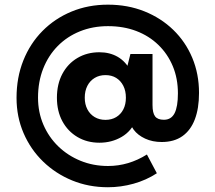

<svg xmlns="http://www.w3.org/2000/svg" viewBox="-20 -683 913 815"><path d="M438 111.8Q356.4 111.8 286.1 82.9Q215.8 54 162.8 2.6Q109.8 -48.8 80 -118Q50.2 -187.2 50.2 -267.8Q50.2 -354 79 -426.2Q107.8 -498.4 160.2 -551.4Q212.6 -604.4 283.5 -633.8Q354.4 -663.2 438 -663.2Q522 -663.2 592.6 -635Q663.2 -606.8 715.4 -556.3Q767.6 -505.8 796.2 -437.5Q824.8 -369.2 824.8 -288.4Q824.8 -223 807.1 -176.5Q789.4 -130 754.3 -105.1Q719.2 -80.2 666.2 -80.2Q627.2 -80.2 596.1 -94.6Q565 -109 547.4 -132.5Q529.8 -156 529.8 -184.4V-211.8L557 -173.6Q538.4 -126.4 496.2 -101.8Q454 -77.2 402 -77.2Q349.8 -77.2 308.8 -101.4Q267.8 -125.6 244.7 -168.5Q221.6 -211.4 221.6 -268.2Q221.6 -326 244.7 -369.4Q267.8 -412.8 308.8 -437Q349.8 -461.2 402 -461.2Q446.2 -461.2 480.1 -441.5Q514 -421.8 535.4 -380.6L518 -391.8L533.6 -453.8H627.4V-237.4Q627.4 -203.6 638.3 -189.1Q649.2 -174.6 675.6 -174.6Q706.8 -174.6 721 -202.3Q735.2 -230 735.2 -286.8Q735.2 -350 713.5 -402Q691.8 -454 652.2 -492.4Q612.6 -530.8 558.4 -551.4Q504.2 -572 438.6 -572Q373.8 -572 319.3 -550Q264.8 -528 225 -487.6Q185.2 -447.2 163.3 -391.6Q141.4 -336 141.4 -268.4Q141.4 -206.8 164.1 -153.9Q186.8 -101 227.4 -61.7Q268 -22.4 322 -0.4Q376 21.6 438.6 21.6Q525.8 21.6 603.6 -27.2L645.8 52.4Q600.8 81.8 547 96.8Q493.2 111.8 438 111.8ZM427.6 -174.2Q453.8 -174.2 473.3 -186Q492.8 -197.8 503.6 -218.8Q514.4 -239.8 514.4 -268.2Q514.4 -297.6 503.3 -319.1Q492.2 -340.6 473 -352.4Q453.8 -364.2 427.6 -364.2Q401.8 -364.2 381.9 -352.2Q362 -340.2 350.9 -318.7Q339.8 -297.2 339.8 -268.2Q339.8 -240.2 350.9 -219Q362 -197.8 381.9 -186Q401.8 -174.2 427.6 -174.2Z"/></svg>

Font: Hanken Grotesk
Style: Regular
Weight: 400
Designer: Alfredo Marco Pradil
Foundry: Hanken Design Co.
Version: Version 3.013